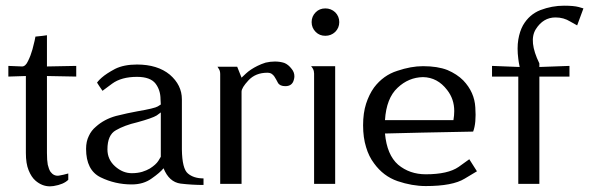

<svg xmlns="http://www.w3.org/2000/svg" viewBox="-20 -656 2102 685"><path d="M252 -382.8Q252 -392.6 252 -420.9Q225.6 -420.9 147.5 -418.9Q147.5 -446.3 147.5 -530.3Q136.7 -528.3 106.4 -525.4Q106.4 -525.4 103.5 -510.7Q100.6 -497.1 95.7 -479.5Q89.8 -458 80.1 -438.5Q71.3 -418.9 58.6 -418.9Q43 -419.9 9.8 -420.9Q9.8 -418.9 9.8 -411.1Q9.8 -404.3 9.8 -382.8Q25.4 -383.8 72.3 -384.8Q72.3 -316.4 72.3 -110.4Q72.3 -72.3 82 -48.8Q91.8 -24.4 106.4 -11.7Q129.9 8.8 158.2 8.8Q164.1 8.8 170.9 7.8Q207 2 223.6 -14.6Q223.6 -22.5 223.6 -37.1Q207 -32.2 189.5 -29.3Q171.9 -27.3 160.2 -43Q154.3 -51.8 150.4 -68.4Q147.5 -84 147.5 -110.4Q147.5 -202.1 147.5 -384.8Q172.9 -384.8 252 -382.8Z M628.9 -123Q628.9 -168 628.9 -301.8Q628.9 -352.5 585.9 -389.6Q542 -425.8 468.8 -425.8Q421.9 -425.8 390.6 -410.2Q359.4 -393.6 342.8 -378.9Q334 -371.1 330.1 -366.2Q326.2 -361.3 326.2 -361.3Q332 -351.6 345.7 -332Q345.7 -332 379.9 -357.4Q413.1 -381.8 468.8 -381.8Q516.6 -381.8 535.2 -357.4Q552.7 -334 552.7 -301.8Q552.7 -295.9 553.7 -283.2Q553.7 -283.2 543 -276.4Q532.2 -269.5 469.7 -258.8Q436.5 -252.9 393.6 -242.2Q351.6 -230.5 322.3 -204.1Q305.7 -190.4 296.9 -170.9Q287.1 -151.4 287.1 -125Q287.1 -48.8 338.9 -23.4Q390.6 2 450.2 2Q492.2 2 521.5 -19.5Q550.8 -40 563.5 -55.7Q583 -6.8 624 -1Q665 3.9 706.1 3.9Q706.1 -3.9 706.1 -19.5Q670.9 -19.5 650.4 -37.1Q629.9 -53.7 628.9 -123ZM553.7 -96.7Q553.7 -96.7 544.9 -82Q536.1 -68.4 514.6 -54.7Q502.9 -47.9 487.3 -43Q470.7 -38.1 450.2 -38.1Q418 -38.1 390.6 -62.5Q363.3 -86.9 363.3 -123Q363.3 -174.8 393.6 -191.4Q423.8 -209 469.7 -219.7Q523.4 -234.4 539.1 -244.1Q553.7 -254.9 553.7 -254.9Q553.7 -202.1 553.7 -96.7Z M1020.5 -410.2Q1008.8 -425.8 994.1 -431.6Q978.5 -436.5 960.9 -436.5Q944.3 -436.5 927.7 -432.6Q912.1 -427.7 898.4 -420.9Q873 -408.2 857.4 -393.6Q841.8 -378.9 841.8 -378.9Q836.9 -391.6 826.2 -418Q808.6 -418 755.9 -418Q755.9 -418 760.7 -410.2Q765.6 -403.3 765.6 -391.6Q765.6 -261.7 765.6 0Q770.5 0 785.2 0Q798.8 0 841.8 0Q841.8 -82 841.8 -329.1Q841.8 -342.8 866.2 -369.1Q891.6 -396.5 933.6 -396.5Q943.4 -396.5 949.2 -392.6Q955.1 -388.7 959 -382.8Q965.8 -372.1 971.7 -360.4Q978.5 -348.6 998 -348.6Q1022.5 -348.6 1028.3 -371.1Q1030.3 -377.9 1030.3 -383.8Q1030.3 -398.4 1020.5 -410.2Z M1140.6 -528.3Q1161.1 -528.3 1175.8 -542Q1190.4 -556.6 1190.4 -577.1Q1190.4 -597.7 1175.8 -612.3Q1161.1 -626 1140.6 -626Q1120.1 -626 1106.4 -612.3Q1091.8 -597.7 1091.8 -577.1Q1091.8 -556.6 1106.4 -542Q1120.1 -528.3 1140.6 -528.3ZM1100.6 -393.6Q1100.6 -295.9 1100.6 0Q1105.5 0 1120.1 0Q1133.8 0 1175.8 0Q1175.8 -105.5 1175.8 -419.9Q1154.3 -419.9 1089.8 -419.9Q1097.7 -411.1 1099.6 -402.3Q1100.6 -393.6 1100.6 -393.6Z M1499 -34.2Q1441.4 -34.2 1400.4 -68.4Q1360.4 -103.5 1353.5 -179.7Q1458 -182.6 1668 -186.5Q1679.7 -216.8 1675.8 -272.5Q1672.9 -327.1 1632.8 -369.1Q1610.4 -391.6 1576.2 -406.2Q1541 -419.9 1489.3 -419.9Q1446.3 -419.9 1397.5 -403.3Q1347.7 -387.7 1314.5 -343.8Q1296.9 -319.3 1286.1 -286.1Q1275.4 -252.9 1275.4 -209Q1275.4 -165 1286.1 -130.9Q1295.9 -97.7 1314.5 -73.2Q1347.7 -27.3 1398.4 -9.8Q1450.2 7.8 1499 7.8Q1594.7 7.8 1637.7 -18.6Q1681.6 -44.9 1681.6 -44.9Q1671.9 -59.6 1654.3 -87.9Q1654.3 -87.9 1616.2 -60.5Q1578.1 -34.2 1499 -34.2ZM1489.3 -380.9Q1541 -379.9 1575.2 -335Q1600.6 -302.7 1600.6 -259.8Q1600.6 -244.1 1597.7 -227.5Q1577.1 -227.5 1536.1 -227.5Q1490.2 -227.5 1353.5 -227.5Q1358.4 -305.7 1398.4 -342.8Q1437.5 -379.9 1489.3 -380.9Z M1961.9 -593.8Q1991.2 -593.8 2014.6 -579.1Q2039.1 -565.4 2039.1 -565.4Q2046.9 -585 2061.5 -626Q2061.5 -626 2044.9 -630.9Q2027.3 -635.7 1992.2 -635.7Q1949.2 -635.7 1908.2 -620.1Q1868.2 -604.5 1845.7 -565.4Q1834 -543.9 1829.1 -514.6Q1824.2 -484.4 1829.1 -446.3Q1830.1 -436.5 1834 -417Q1809.6 -418 1735.4 -420.9Q1735.4 -411.1 1735.4 -382.8Q1758.8 -382.8 1829.1 -382.8Q1829.1 -287.1 1829.1 0Q1834 0 1847.7 0Q1862.3 0 1904.3 0Q1904.3 -95.7 1904.3 -382.8Q1930.7 -382.8 2011.7 -382.8Q2011.7 -392.6 2011.7 -420.9Q1984.4 -419.9 1904.3 -417Q1904.3 -418.9 1904.3 -423.8Q1904.3 -427.7 1904.3 -429.7Q1865.2 -509.8 1891.6 -551.8Q1918 -593.8 1961.9 -593.8Z"/></svg>

Font: BSRU BANSOMDEJ
Style: Regular
Weight: 400
Designer: Wisit Potiwat
Version: Version 1.000;PS 002.000;hotconv 1.0.70;makeotf.lib2.5.58329